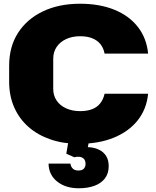

<svg xmlns="http://www.w3.org/2000/svg" viewBox="-20 -759 837 1028"><path d="M402 11Q319 11 250.5 -12.5Q182 -36 132.5 -79.5Q83 -123 56 -184.5Q29 -246 29 -321V-407Q29 -509 76.5 -583Q124 -657 209.5 -698Q295 -739 409 -739Q513 -739 592 -707Q671 -675 718 -615Q765 -555 773 -472H540Q534 -503 517 -523.5Q500 -544 473 -554.5Q446 -565 409 -565Q367 -565 334.5 -550Q302 -535 283.5 -508Q265 -481 265 -444V-283Q265 -248 283 -221Q301 -194 334 -179Q367 -164 409 -164Q445 -164 472 -174Q499 -184 516 -205Q533 -226 540 -257H773Q765 -175 717.5 -115Q670 -55 589.5 -22Q509 11 402 11ZM402 249Q331 249 286 213Q241 177 240 117H357Q359 133 369.5 143.5Q380 154 399 154Q420 154 429 144Q438 134 438 119Q438 100 428.5 91Q419 82 405 80.5Q391 79 378 83L335 64L348 -12H458L448 41L412 32Q439 27 465.5 30Q492 33 514 44.5Q536 56 549 77.5Q562 99 562 131Q562 170 541.5 196.5Q521 223 485 236Q449 249 402 249Z"/></svg>

Font: Hubot Sans Condensed ExtraLight Black
Style: Regular
Weight: 900
Version: Version 2.000